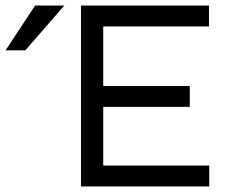

<svg xmlns="http://www.w3.org/2000/svg" viewBox="-20 -670 832 690"><path d="M351 -286V-75H732V0H271V-650H731V-575H351V-361H662V-286ZM0 -489 106 -650H211L71 -489Z"/></svg>

Font: Syne
Style: Regular
Weight: 400
Designer: Lucas Descroix
Foundry: Bonjour Monde
Version: Version 2.200